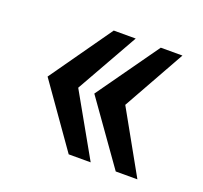

<svg xmlns="http://www.w3.org/2000/svg" viewBox="-80 -618 617 583"><g transform="rotate(20 228.0 -326.0)"><path d="M153 -326 266 -526H195L54 -326L195 -126H266ZM305 -326 417 -526H347L205 -326L347 -126H417Z"/></g></svg>

Font: Archivo Narrow
Style: Regular
Weight: 400
Designer: Hector Gatti
Foundry: Omnibus-Type
Version: Version 1.003;PS 001.003;hotconv 1.0.70;makeotf.lib2.5.58329